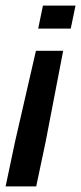

<svg xmlns="http://www.w3.org/2000/svg" viewBox="-66 -494 289 684"><path d="M70 -392 87 -474H203L186 -392ZM-46 170 -12 9 62 -313H159L97 9L63 170Z"/></svg>

Font: Kanit
Style: Italic
Weight: 400
Italic angle: -12°
Designer: Katatrad Team
Foundry: CadsonDemak
Version: Version 2.000; ttfautohint (v1.8.3)